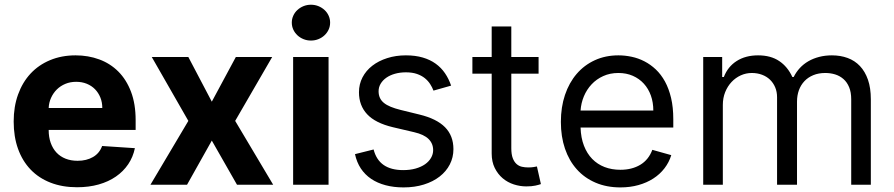

<svg xmlns="http://www.w3.org/2000/svg" viewBox="-20 -789 3816 820"><path d="M308.9 10.7Q246.1 10.7 195.8 -8.9Q145.6 -28.4 110.6 -65Q75.6 -101.6 57 -153.4Q38.4 -205.3 38.4 -270.2Q38.4 -333.5 57.2 -385.5Q76 -437.5 110.4 -474.6Q144.9 -511.7 193.9 -532.1Q242.9 -552.6 302.9 -552.6Q356.9 -552.6 403.8 -535.3Q450.6 -518.1 485.3 -483.5Q519.9 -448.9 539.6 -397Q559.3 -345.2 559.3 -275.6V-234H187.9V-233.7Q187.9 -203.1 196.6 -178.8Q205.3 -154.5 221.2 -137.4Q237.2 -120.4 260.1 -111.3Q283 -102.3 311.4 -102.3Q349.4 -102.3 377.1 -118.3Q404.8 -134.2 416.2 -165.5L556.1 -156.2Q548.3 -118.3 527.5 -87.5Q506.7 -56.8 475.1 -35Q443.5 -13.1 401.6 -1.2Q359.7 10.7 308.9 10.7ZM416.9 -327.8Q416.9 -352.3 408.6 -372.7Q400.2 -393.1 385.7 -408Q371.1 -422.9 350.5 -431.3Q329.9 -439.6 305.4 -439.6Q280.2 -439.6 259.2 -430.9Q238.3 -422.2 222.8 -407Q207.4 -391.7 198.2 -371.4Q188.9 -351.2 187.9 -327.8Z M884.6 -354.8 987.2 -545.5H1142.4L984.4 -272.7L1146.7 0H992.2L884.6 -188.6L778.8 0H622.5L784.4 -272.7L628.2 -545.5H784.4Z M1231.9 -545.5H1383.2V0H1231.9ZM1307.9 -615.8Q1291.2 -615.8 1276.3 -621.8Q1261.4 -627.8 1250.2 -638.3Q1239 -648.8 1232.6 -662.6Q1226.2 -676.5 1226.2 -692.5Q1226.2 -708.1 1232.6 -722.1Q1239 -736.2 1250.2 -746.4Q1261.4 -756.7 1276.3 -762.8Q1291.2 -768.8 1307.9 -768.8Q1324.9 -768.8 1339.8 -762.8Q1354.8 -756.7 1365.9 -746.4Q1377.1 -736.2 1383.5 -722.1Q1389.9 -708.1 1389.9 -692.5Q1389.9 -676.5 1383.5 -662.6Q1377.1 -648.8 1365.9 -638.3Q1354.8 -627.8 1339.8 -621.8Q1324.9 -615.8 1307.9 -615.8Z M1831.3 -402Q1826 -416.2 1817.1 -430Q1808.2 -443.9 1794.4 -455.1Q1780.5 -466.3 1760.7 -473.2Q1740.8 -480.1 1713.4 -480.1Q1688.6 -480.1 1667.1 -474.1Q1645.6 -468 1630.1 -457.2Q1614.7 -446.4 1605.8 -431.6Q1596.9 -416.9 1596.9 -399.1Q1596.9 -383.5 1602.5 -371.3Q1608 -359 1619.5 -349.6Q1631 -340.2 1648.8 -332.9Q1666.5 -325.6 1690.7 -319.6L1771.7 -299.7Q1844.8 -282 1880.7 -245.6Q1916.5 -209.2 1916.5 -152Q1916.5 -116.8 1901.1 -86.8Q1885.7 -56.8 1857.6 -35Q1829.5 -13.1 1790.3 -0.9Q1751.1 11.4 1703.5 11.4Q1661.6 11.4 1626.8 2.1Q1592 -7.1 1565.3 -25Q1538.7 -43 1521.1 -69.4Q1503.6 -95.9 1496.1 -130.7L1575.6 -150.6Q1587 -106.2 1618.6 -84.3Q1650.2 -62.5 1702.1 -62.5Q1731.5 -62.5 1755.1 -69.2Q1778.8 -76 1795.3 -87.5Q1811.8 -99.1 1820.8 -114.7Q1829.9 -130.3 1829.9 -147.7Q1829.9 -176.1 1810.2 -195.5Q1790.5 -214.8 1748.9 -224.4L1658 -245.7Q1583.1 -263.5 1548.1 -301Q1513.1 -338.4 1513.1 -394.9Q1513.1 -429.7 1528.2 -458.6Q1543.3 -487.6 1570.1 -508.3Q1596.9 -529.1 1633.7 -540.8Q1670.5 -552.6 1713.4 -552.6Q1753.9 -552.6 1785.5 -543.3Q1817.1 -534.1 1840.7 -517Q1864.3 -500 1880.5 -476.2Q1896.7 -452.4 1906.6 -423.3Z M2280.2 -474.4H2163.7V-156.2Q2163.7 -129.6 2169.9 -113.5Q2176.1 -97.3 2186.3 -88.4Q2196.4 -79.5 2209.3 -76.7Q2222.3 -73.9 2236.2 -73.9Q2250 -73.9 2258.9 -75.5Q2267.8 -77.1 2273.1 -78.1L2290.1 -2.8Q2281.6 0.4 2266.3 3.7Q2251.1 7.1 2227.6 7.1Q2201 7.1 2174.5 -1.4Q2148.1 -9.9 2127.1 -27.5Q2106.2 -45.1 2093 -71.6Q2079.9 -98 2079.9 -133.5V-474.4H1997.5V-545.5H2079.9V-676.1H2163.7V-545.5H2280.2Z M2629.6 11.4Q2570.7 11.4 2523.4 -8.9Q2476.2 -29.1 2443.4 -65.9Q2410.5 -102.6 2392.9 -154.1Q2375.4 -205.6 2375.4 -268.5Q2375.4 -331.3 2392.9 -383.5Q2410.5 -435.7 2442.8 -473.4Q2475.1 -511 2520.4 -531.8Q2565.7 -552.6 2621.1 -552.6Q2649.5 -552.6 2677.9 -546.5Q2706.3 -540.5 2732.4 -527Q2758.5 -513.5 2780.9 -492.4Q2803.3 -471.2 2820 -440.9Q2836.6 -410.5 2846.1 -370.6Q2855.5 -330.6 2855.5 -279.8V-244.3H2459.5Q2460.9 -200.6 2473.9 -166.9Q2486.9 -133.2 2509.2 -110.3Q2531.6 -87.4 2562.1 -75.6Q2592.7 -63.9 2629.6 -63.9Q2679 -63.9 2714.5 -85.2Q2750 -106.5 2766 -149.1L2846.9 -126.4Q2837.4 -95.5 2817.8 -70.1Q2798.3 -44.7 2770.2 -26.6Q2742.2 -8.5 2706.7 1.4Q2671.2 11.4 2629.6 11.4ZM2770.2 -316.8Q2770.2 -351.6 2759.8 -380.9Q2749.3 -410.2 2729.8 -431.6Q2710.2 -453.1 2682.7 -465.2Q2655.2 -477.3 2621.1 -477.3Q2585.2 -477.3 2556.3 -464.1Q2527.3 -451 2506.6 -428.8Q2485.8 -406.6 2473.7 -377.7Q2461.6 -348.7 2459.5 -316.8Z M2983.3 -545.5H3064.3V-460.2H3071.4Q3088.4 -504.3 3126.2 -528.4Q3164.1 -552.6 3217.7 -552.6Q3271.7 -552.6 3307.7 -528.4Q3343.8 -504.3 3364 -460.2H3369.7Q3380.3 -481.5 3396.1 -498.6Q3411.9 -515.6 3432.5 -527.5Q3453.1 -539.4 3478.5 -546Q3503.9 -552.6 3533 -552.6Q3569.6 -552.6 3600.1 -541.4Q3630.7 -530.2 3652.7 -506.9Q3674.7 -483.7 3687 -448.3Q3699.2 -413 3699.2 -365.1V0H3615.4V-365.1Q3615.4 -395.2 3606.5 -416.5Q3597.7 -437.9 3582.4 -451.3Q3567.1 -464.8 3547.1 -471.1Q3527 -477.3 3504.6 -477.3Q3475.9 -477.3 3453.5 -468Q3431.1 -458.8 3415.7 -442.5Q3400.2 -426.1 3392 -403.8Q3383.9 -381.4 3383.9 -355.1V0H3298.7V-373.6Q3298.7 -397 3290.7 -416Q3282.7 -435 3268.5 -448.7Q3254.3 -462.4 3234.4 -469.8Q3214.5 -477.3 3190.7 -477.3Q3166.2 -477.3 3143.8 -467.2Q3121.4 -457 3104.4 -438.9Q3087.4 -420.8 3077.2 -395.8Q3067.1 -370.7 3067.1 -340.9V0H2983.3Z"/></svg>

Font: Fast_Sans
Style: Regular
Weight: 400
Designer: Rasmus Andersson
Foundry: rsms
Version: Version 3.018;git-588b23468